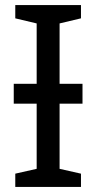

<svg xmlns="http://www.w3.org/2000/svg" viewBox="-20 -734 379 754"><path d="M298 -714V-662L214 -642V-405H304V-327H214V-71L298 -52V0H40V-52L124 -71V-327H34V-405H124V-642L40 -662V-714Z"/></svg>

Font: Noto Sans Historical
Style: Regular
Weight: 400
Designer: Monotype Design Team
Foundry: Monotype Imaging Inc.
Version: Version 2.013; ttfautohint (v1.8.4.7-5d5b)